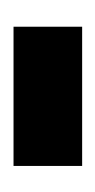

<svg xmlns="http://www.w3.org/2000/svg" viewBox="53 -774 144 291"><g transform="rotate(-90 125.5 -628.0)"><path d="M20 -680H231V-576H20Z"/></g></svg>

Font: Bricolage Grotesque 96pt Condensed ExBd
Style: Regular
Weight: 800
Width: 3
Designer: Mathieu Triay
Foundry: Atelier Triay
Version: Version 1.001;Glyphs 3.2 (3207)